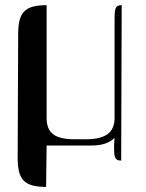

<svg xmlns="http://www.w3.org/2000/svg" viewBox="-20 -567 569 748"><path d="M424.3 0.5 426.3 -29.8Q412.1 -15.6 389.9 -7.8Q367.7 0 334 0H161.6L159.7 161.1Q127.4 161.1 106 155.3Q84.5 149.4 71.8 136Q59.1 122.6 54 100.8Q48.8 79.1 48.8 47.4L50.8 -433.1Q50.8 -464.8 55.9 -486.6Q61 -508.3 73.7 -521.7Q86.4 -535.2 107.9 -541Q129.4 -546.9 161.6 -546.9V-105Q162.1 -84 168.2 -68.8Q174.3 -53.7 187.5 -43.7Q200.7 -33.7 221.4 -29.1Q242.2 -24.4 272 -24.4H315.4Q370.1 -24.4 398.2 -43.9Q426.3 -63.5 426.3 -107.4V-488.8Q426.3 -505.4 427 -516.6Q427.7 -527.8 430.4 -534.4Q433.1 -541 438.7 -543.9Q444.3 -546.9 454.1 -546.9L452.1 58.6Q442.4 58.6 436.8 55.7Q431.2 52.7 428.5 46.1Q425.8 39.6 425 28.3Q424.3 17.1 424.3 0.5Z"/></svg>

Font: Unique
Style: Regular
Weight: 400
Designer: Anna Pocius (aka Artmaker)
Foundry: Anna Pocius
Version: Version 1.000 2013 initial release